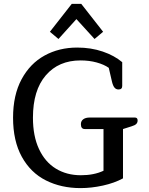

<svg xmlns="http://www.w3.org/2000/svg" viewBox="-20 -952 765 985"><path d="M236 -789 348 -932H397L509 -789L465 -752L372 -854L280 -752ZM47 -348Q47 -464 90.5 -545Q134 -626 208.5 -667Q283 -708 376 -708Q447 -708 507 -687.5Q567 -667 607 -633V-511Q607 -493 588 -493Q575 -493 567 -503Q559 -513 554 -535L538 -604Q514 -621 476 -631.5Q438 -642 393 -642Q281 -642 215 -565.5Q149 -489 149 -348Q149 -254 180 -187.5Q211 -121 266.5 -87Q322 -53 395 -53Q462 -53 511 -76V-290H415Q395 -290 395 -315Q395 -331 407 -340Q419 -349 440 -349H672Q686 -349 686 -334Q686 -323 679 -316Q672 -309 655 -304L611 -290V-37Q567 -13 508 0Q449 13 393 13Q294 13 215.5 -26.5Q137 -66 92 -147.5Q47 -229 47 -348Z"/></svg>

Font: Maitree Medium
Style: Regular
Weight: 500
Designer: CadsonDemak Team
Foundry: CadsonDemak
Version: Version 1.000